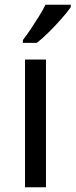

<svg xmlns="http://www.w3.org/2000/svg" viewBox="-20 -786 317 806"><path d="M173 0H85V-536H173ZM277 -756Q265 -738 240 -709.5Q215 -681 186.5 -652.5Q158 -624 134 -606H76V-618Q91 -637 108.5 -663Q126 -689 143 -716.5Q160 -744 171 -766H277Z"/></svg>

Font: Noto Sans Limbu
Style: Regular
Weight: 400
Designer: Monotype Design Team
Foundry: Monotype Imaging Inc.
Version: Version 2.004; ttfautohint (v1.8.4.7-5d5b)